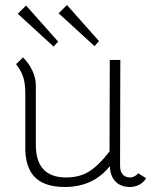

<svg xmlns="http://www.w3.org/2000/svg" viewBox="-20 -739 619 766"><path d="M238 7Q163 7 124 -27.5Q85 -62 81 -135V-364Q81 -408 72 -433.5Q63 -459 44 -483L72 -510Q95 -487 109 -457.5Q123 -428 123 -397V-161Q123 -31 244 -31Q299 -31 338 -56.5Q377 -82 417 -135L418 -500H460L459 -78Q459 -54 470 -42.5Q481 -31 499 -31Q508 -31 517.5 -36Q527 -41 531 -48L563 -28Q553 -11 535.5 -2Q518 7 499 7Q462 7 441 -14.5Q420 -36 418 -76Q352 7 238 7ZM51 -684 84 -717 212 -573 194 -553ZM214 -686 247 -719 375 -575 357 -555Z"/></svg>

Font: Bellota Light
Style: Regular
Weight: 300
Designer: Kemie Guaida
Foundry: Kemie Guaida
Version: Version 4.001